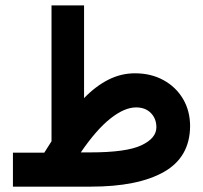

<svg xmlns="http://www.w3.org/2000/svg" viewBox="-20 -697 758 717"><path d="M145.5 -127Q152.3 -138.2 159.2 -148.7Q166 -159.2 172.4 -169.4V-676.8H293.9V-330.6Q337.4 -375.5 384.8 -399.4Q432.1 -423.3 483.9 -423.3Q543.9 -423.3 590.6 -397.7Q637.2 -372.1 663.6 -327.4Q689.9 -282.7 689.9 -225.6Q689 -109.9 592 -54.9Q495.1 0 318.8 0H28.3V-127ZM316.9 -127.9Q451.7 -127.9 507.8 -154.3Q564 -180.7 564 -221.7Q564 -253.9 543.5 -274.9Q522.9 -295.9 488.3 -295.9Q444.8 -295.9 392.6 -254.6Q340.3 -213.4 281.7 -127.9Z"/></svg>

Font: Vazir
Style: Bold
Weight: 700
Designer: Saber Rastikerdar
Foundry: Saber Rastikerdar
Version: Version 30.0.0